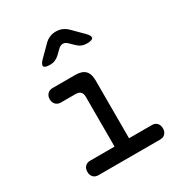

<svg xmlns="http://www.w3.org/2000/svg" viewBox="-183 -910 967 1034"><g transform="rotate(-30 300.0 -392.5)"><path d="M512 -90Q532 -90 543.5 -77.5Q555 -65 555 -45Q555 -25 543.5 -12.5Q532 0 512 0H128Q108 0 96.5 -12.5Q85 -25 85 -45Q85 -65 96.5 -77.5Q108 -90 128 -90H280V-400Q280 -420 270 -430Q260 -440 240 -440H149Q129 -440 117 -452.5Q105 -465 105 -485Q105 -505 117 -517.5Q129 -530 149 -530H290Q331 -530 350.5 -510.5Q370 -491 370 -450V-90ZM201 -645Q168 -645 163 -657Q158 -669 181 -692L244 -755Q259 -770 276.5 -777.5Q294 -785 315 -785Q336 -785 354 -777.5Q372 -770 387 -755L449 -693Q473 -669 468 -657Q463 -645 429 -645Q412 -645 397.5 -651Q383 -657 371 -669L344 -695Q330 -709 315 -709Q300 -709 286 -695L258 -668Q246 -657 232 -651Q218 -645 201 -645Z"/></g></svg>

Font: Maple Mono Normal
Style: Regular
Weight: 400
Monospace: yes
Designer: subframe7536
Version: Version 7.000